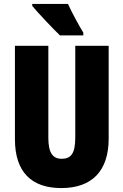

<svg xmlns="http://www.w3.org/2000/svg" viewBox="-20 -947 628 977"><path d="M326 -927H144V-917C170 -885 253 -797 285 -767H404V-781C386 -809 343 -888 326 -927ZM533 -242V-714H363V-247C363 -167 342 -139 294 -139C249 -139 226 -168 226 -246V-714H56V-238C56 -72 140 10 292 10C448 10 533 -77 533 -242Z"/></svg>

Font: Noto Sans Myanmar ExtraCondensed Black
Style: Regular
Weight: 900
Width: 2
Designer: Monotype Design Team
Foundry: Monotype Imaging Inc.
Version: Version 2.107